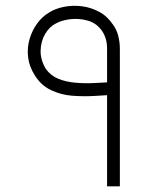

<svg xmlns="http://www.w3.org/2000/svg" viewBox="-20 -656 519 676"><path d="M357 0V-483Q357 -504 352.5 -519Q348 -534 340 -546Q321 -574 290.5 -583Q260 -592 228.5 -588.5Q197 -585 176 -573Q154 -562 139 -536.5Q124 -511 123 -478.5Q122 -446 141 -414Q158 -390 184.5 -379Q211 -368 243.5 -365Q276 -362 310 -363.5Q344 -365 376 -367V-322Q347 -320 309.5 -318Q272 -316 233.5 -319Q195 -322 160 -338.5Q125 -355 103 -390Q83 -421 79 -454Q75 -487 84 -518Q93 -549 111 -573.5Q129 -598 153 -612Q175 -626 205.5 -632Q236 -638 268 -634Q300 -630 329 -614.5Q358 -599 378 -569Q390 -553 396 -531Q402 -509 402 -483V0Z"/></svg>

Font: Mada Light
Style: Regular
Weight: 300
Designer: Khaled Hosny
Version: Version 1.5